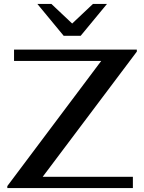

<svg xmlns="http://www.w3.org/2000/svg" viewBox="-20 -951 728 971"><path d="M17 -10 492 -643H51V-700H672V-690L196 -57H652V0H17ZM169 -931H240L345 -832L450 -931H521L388 -770H302Z"/></svg>

Font: Fahkwang SemiBold
Style: Regular
Weight: 600
Designer: Suppakit Chalermlarp | Katatrad Co.,Ltd.
Foundry: Cadson Demak Co.,Ltd.
Version: Version 1.000; ttfautohint (v1.6)